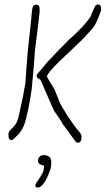

<svg xmlns="http://www.w3.org/2000/svg" viewBox="-20 -619 478 869"><path d="M332 27Q327 27 323 23L263 -59Q258 -69 248.5 -83.5Q239 -98 225 -117Q223 -121 208 -155Q193 -189 165 -254Q163 -259 155 -263Q146 -268 146 -275L147 -282Q171 -309 195 -339Q237 -384 297 -444Q307 -452 321.5 -466Q336 -480 355 -500Q361 -507 370 -517.5Q379 -528 390 -544Q392 -551 396.5 -561Q401 -571 407 -584Q413 -599 423 -599Q438 -599 438 -577Q438 -567 415 -516Q405 -494 371 -460Q359 -445 314 -403Q274 -366 247 -339.5Q220 -313 206 -296Q204 -295 193 -276L192 -275Q192 -272 202 -255L227 -214L251 -154Q254 -147 263 -132Q272 -117 286 -94Q297 -77 311.5 -57Q326 -37 345 -15H344Q349 -8 349 1Q349 27 332 27ZM33 15Q18 15 18 -9Q18 -22 27 -31Q35 -37 51 -57Q60 -72 65 -94.5Q70 -117 75 -141Q79 -156 84 -181.5Q89 -207 95 -244Q96 -266 99 -302.5Q102 -339 106 -391Q109 -416 112 -445.5Q115 -475 119 -510L125 -572Q127 -598 144 -598Q162 -598 159 -570L160 -571L153 -508L138 -389Q137 -367 134 -330.5Q131 -294 126 -243Q125 -224 120.5 -195.5Q116 -167 109 -129L97 -79Q90 -49 76 -28Q72 -21 67.5 -15.5Q63 -10 58 -6L41 11Q37 15 33 15ZM150 230Q140 230 140 221Q140 214 147 204Q156 193 162.5 181.5Q169 170 174 162Q179 149 179 130Q168 129 160 124Q152 119 152 108V106Q152 100 156.5 93.5Q161 87 166 85Q175 83 178 83Q193 83 202.5 90.5Q212 98 212 112Q212 130 210.5 138Q209 146 205 155Q200 171 191.5 188.5Q183 206 172 218Q161 230 150 230Z"/></svg>

Font: Square Peg
Style: Regular
Weight: 400
Designer: Robert E. Leuschke
Foundry: Robert E. Leuschke
Version: Version 1.010; ttfautohint (v1.8.4.7-5d5b)